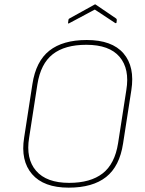

<svg xmlns="http://www.w3.org/2000/svg" viewBox="-20 -851 669 883"><path d="M296 12Q181 12 127.5 -50Q74 -112 91 -218L129 -464Q145 -569 207 -618Q269 -667 379 -667Q495 -667 548 -605.5Q601 -544 584 -436L546 -191Q530 -86 468 -37Q406 12 296 12ZM298 -10Q396 -10 452 -53.5Q508 -97 523 -192L561 -437Q577 -534 530 -589.5Q483 -645 377 -645Q278 -645 222.5 -601.5Q167 -558 152 -463L114 -218Q98 -121 146 -65.5Q194 -10 298 -10ZM298 -744Q296 -743 294 -743Q292 -743 293 -746L295 -761Q296 -765 301 -767L415 -830Q417 -832 420 -830L514 -766Q518 -763 517 -758L516 -748Q515 -743 510 -745L416 -807Z"/></svg>

Font: Sofia Sans Thin
Style: Italic
Weight: 250
Italic angle: -9°
Version: Version 4.100-B